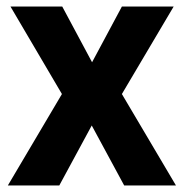

<svg xmlns="http://www.w3.org/2000/svg" viewBox="-20 -566 561 586"><path d="M169 -279 12 -546H170L261 -376L352 -546H510L352 -279L517 0H359L260 -183L161 0H4Z"/></svg>

Font: Noto Sans Sinhala SemiCondensed
Style: Bold
Weight: 700
Width: 4
Designer: Jelle Bosma - Monotype Design Team
Foundry: Monotype Imaging Inc.
Version: Version 2.006; ttfautohint (v1.8.4.7-5d5b)